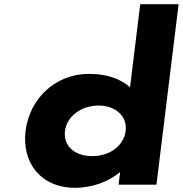

<svg xmlns="http://www.w3.org/2000/svg" viewBox="-20 -880 871 915"><path d="M101.8 -256C83.4 -106 173.5 15 337.6 15C422.3 15 498.7 -16 549.8 -58H552.3L545.1 0H725.6L831.2 -860H648.3L599.7 -464C553.9 -505 487.8 -528 404.3 -528C240.2 -528 120.2 -406 101.8 -256ZM289.8 -256C298.5 -327 368.8 -377 449.9 -377C529.7 -377 587.5 -327 578.8 -256C570.2 -186 503.8 -136 420.3 -136C333.1 -136 281.2 -186 289.8 -256Z"/></svg>

Font: Hussar
Style: BdSuprExtOblOne
Weight: 700
Foundry: Cannot Into Space Fonts
Version: Version 2.00